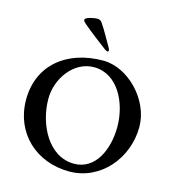

<svg xmlns="http://www.w3.org/2000/svg" viewBox="-119 -900 907 1010"><g transform="rotate(15 335.0 -395.5)"><path d="M382 -650C386 -650 388 -653 388 -656C388 -660 386 -666 383 -671C359 -711 339 -751 312 -790C305 -800 296 -803 285 -803C271 -803 221 -794 221 -780C221 -773 225 -769 234 -761C274 -727 324 -689 364 -659C373 -652 379 -650 382 -650ZM146 -330C146 -440 226 -552 336 -552C466 -552 535 -410 535 -280C535 -161 483 -34 364 -34C225 -34 146 -191 146 -330ZM374 -598C176 -598 34 -484 34 -295C34 -113 171 12 350 12C521 12 647 -139 647 -310C647 -456 510 -598 374 -598Z"/></g></svg>

Font: EB Garamond SC 08
Style: Regular
Weight: 400
Version: Version 0.016